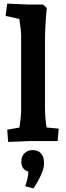

<svg xmlns="http://www.w3.org/2000/svg" viewBox="-20 -781 366 1063"><path d="M20 -63 88 -75Q97 -145 97 -160V-591Q97 -610 87 -676L11 -693L20 -761L134 -756H218L239 -737Q235 -699 232 -647Q229 -595 229 -561V-190Q229 -131 238 -75L305 -69L299 0H144L25 5ZM137 169Q98 157 98 115Q98 83 116.5 66.5Q135 50 160 50Q191 50 207.5 69Q224 88 224 123Q224 151 206 190Q188 229 165 262L120 250Q136 202 137 169Z"/></svg>

Font: Andada Pro ExtraBold
Style: Regular
Weight: 800
Designer: Carolina Giovagnoli
Foundry: Huerta Tipografica
Version: Version 3.005; ttfautohint (v1.8.4)